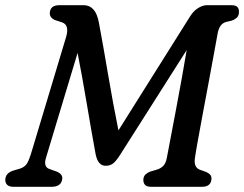

<svg xmlns="http://www.w3.org/2000/svg" viewBox="-21 -720 941 740"><path d="M219 -31.5Q216 0 177.5 0H32Q13 0 5.8 -8.5Q-1.5 -17 -0.5 -29Q1 -53 30 -62.5L55.5 -70Q73.5 -75.5 82.5 -89Q91.5 -102.5 103.5 -144L233.5 -576.5Q247.5 -623 219 -633.5L190 -643Q169.5 -652.5 171 -671Q173 -700 207.5 -700H301.5Q324.5 -700 339.2 -683.5Q354 -667 360.5 -631Q378 -537 396.2 -429.2Q414.5 -321.5 435.5 -217.5L710.5 -655Q725 -678.5 743 -689.2Q761 -700 776 -700H870Q887.5 -700 894 -693Q900.5 -686 900 -673Q899.5 -658.5 891 -651.2Q882.5 -644 872 -640.5L851 -635.5Q825 -629 818 -592Q812.5 -561.5 803.2 -510.8Q794 -460 782.8 -400.5Q771.5 -341 760.8 -283Q750 -225 741.8 -179.5Q733.5 -134 730.5 -112Q724.5 -75.5 749 -66L774 -57Q784 -52.5 789.2 -46.5Q794.5 -40.5 794 -30Q792 0 757 0H562Q544 0 537.5 -8Q531 -16 531.5 -28.5Q532.5 -41 540 -47.8Q547.5 -54.5 557.5 -58.5L584.5 -66.5Q599 -71 608.8 -81.2Q618.5 -91.5 622.5 -114Q627 -137.5 636.2 -186.2Q645.5 -235 657 -295.8Q668.5 -356.5 679.5 -417.5Q690.5 -478.5 698.5 -527L444 -126.5Q427.5 -100 415.5 -90.5Q403.5 -81 386 -81Q356.5 -81 347.5 -126Q330 -221.5 313 -323Q296 -424.5 278 -516L156 -111Q146 -77.5 168.5 -69L199.5 -58Q220.5 -48 219 -31.5Z"/></svg>

Font: Fraunces 9pt SuperSoft
Style: Italic
Weight: 400
Italic angle: -16°
Version: Version 1.000;[b76b70a41]